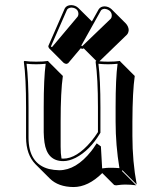

<svg xmlns="http://www.w3.org/2000/svg" viewBox="-20 -673 633 759"><path d="M488.8 -554.2Q487.8 -542 481.4 -535.6L373 -430.7Q390.6 -429.2 407.2 -429.2Q436 -429.2 454.1 -432.1L456.1 -429.2L512.7 -372.6Q503.9 -312 503.4 -192.4V-135.3Q503.4 -34.7 520.5 56.6L463.9 0L461.9 2.9L518.6 59.6Q498.5 56.6 474.1 56.6Q461.4 56.6 439.5 59.6Q433.1 59.1 431.2 58.1L384.3 11.2Q328.6 66.4 270.5 66.4Q210.4 65.9 176.8 32.7L120.1 -23.9Q83.5 -61.5 83 -128.9V-249Q83 -365.2 74.2 -429.2L76.2 -432.1Q94.2 -429.2 123 -429.2Q151.9 -429.2 169.9 -432.1L171.9 -429.2L228.5 -372.6Q219.7 -311.5 219.7 -192.4V-93.3Q219.7 -65.4 223.1 -46.4Q227.1 -46.4 230 -45.9Q282.7 -45.9 339.8 -113.3Q355.5 -132.3 367.2 -150.9V-249Q367.2 -363.3 357.9 -429.2L359.9 -432.1L361.3 -431.6L311 -481.9Q308.1 -480 305.2 -480Q301.8 -480.5 298.8 -481.9L249.5 -423.3Q245.6 -420.9 241.7 -420.4Q235.8 -421.4 231.4 -424.8L174.8 -481.4Q171.4 -485.8 170.9 -490.2Q171.4 -492.7 171.9 -493.2L235.8 -639.2Q242.7 -652.8 262.2 -652.8Q278.8 -651.9 289.6 -641.6L343.3 -588.4L370.1 -636.2Q377.9 -647.9 394 -647.9Q409.7 -647 420.9 -636.7L477.5 -580.1Q488.3 -567.9 488.8 -554.2ZM369.1 -87.9V-88.9L365.2 -91.8ZM356.4 -97.7 362.3 -106.4 378.9 -94.2 383.8 -7.3Q405.3 -10.3 417.5 -9.8Q435.1 -9.8 452.1 -8.3Q437 -99.1 437 -191.9V-249Q437 -364.3 444.8 -420.9Q425.3 -418.9 407.2 -418.9Q388.2 -418.9 369.1 -420.9Q377 -357.4 377 -249V-148.4L375.5 -146Q335.4 -78.6 279.3 -49.3Q252.9 -36.1 230 -36.1Q166.5 -36.1 155.8 -109.9Q153.3 -128.4 152.8 -149.9V-249Q152.8 -363.8 160.6 -420.9Q141.1 -418.9 123 -418.9Q104 -418.9 85 -420.9Q92.8 -358.9 92.8 -249V-128.9Q92.8 -25.9 173.8 -4.9Q192.9 -0.5 213.9 0Q280.8 0 340.8 -75.7Q349.6 -86.9 356.4 -97.7ZM290 -617.2Q290 -636.7 270 -642.1Q265.6 -643.1 262.2 -643.1Q250 -642.1 245.1 -634.8L181.2 -489.3Q182.6 -487.8 185.1 -486.8L186 -487.3L287.1 -607.4Q289.6 -611.8 290 -617.2ZM421.9 -610.8Q421.9 -628.9 403.3 -636.2Q397.9 -637.7 394 -638.2Q382.3 -637.2 378.9 -631.3L301.3 -492.7Q303.2 -491.2 304.7 -490.2L418 -599.1Q421.9 -604 421.9 -610.8Z"/></svg>

Font: Linux Biolinum Shadow O
Style: Regular
Weight: 400
Designer: Philipp H. Poll
Foundry: Philipp H. Poll
Version: Version 1.0.4